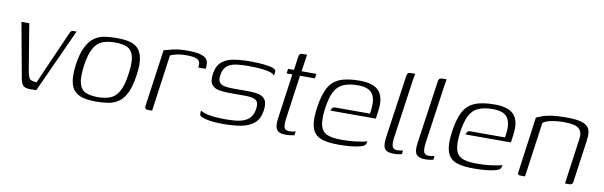

<svg xmlns="http://www.w3.org/2000/svg" viewBox="-40 -841 3724 1183"><g transform="rotate(10 1822.0 -249.0)"><path d="M159 0Q134 0 121.5 -11Q109 -22 103 -49L39 -399H88L137 -103Q142 -81 147 -69.5Q152 -58 163 -54Q174 -50 195 -48Q232 -132 269 -216Q306 -300 343 -383Q345 -390 350 -394.5Q355 -399 364 -399H384L202 0Z M577 5Q535 5 501.5 -2Q468 -9 445 -29.5Q422 -50 414 -91Q406 -132 415 -199Q425 -267 445 -308Q465 -349 493 -370Q521 -391 556.5 -397Q592 -403 634 -403Q676 -403 710 -396Q744 -389 766 -368.5Q788 -348 796.5 -307.5Q805 -267 795 -199Q785 -130 766 -89Q747 -48 718.5 -27.5Q690 -7 654.5 -1Q619 5 577 5ZM581 -24Q625 -24 658 -36Q691 -48 713 -85.5Q735 -123 745 -199Q756 -275 744.5 -312.5Q733 -350 703.5 -362Q674 -374 630 -374Q586 -374 553 -362Q520 -350 498 -312.5Q476 -275 465 -199Q455 -123 466.5 -85.5Q478 -48 508 -36Q538 -24 581 -24Z M927 0H900Q890 0 885 -5Q880 -10 882 -24L932 -379Q953 -385 988.5 -393.5Q1024 -402 1078 -402Q1127 -402 1155 -395Q1183 -388 1195 -375.5Q1207 -363 1208.5 -346.5Q1210 -330 1207 -311H1161L1162 -325Q1164 -348 1150.5 -358Q1137 -368 1116 -370.5Q1095 -373 1074 -373Q1043 -373 1017.5 -367.5Q992 -362 976 -354Z M1375 5Q1360 5 1335 4Q1310 3 1284 -1Q1258 -5 1239 -13Q1231 -16 1227 -19.5Q1223 -23 1222.5 -31Q1222 -39 1224 -53Q1242 -41 1271 -35Q1300 -29 1329 -27.5Q1358 -26 1376 -26Q1410 -26 1440 -28.5Q1470 -31 1495 -40.5Q1520 -50 1535.5 -69Q1551 -88 1556 -119Q1563 -165 1541.5 -177.5Q1520 -190 1478 -190H1381Q1347 -190 1316 -194.5Q1285 -199 1267.5 -219Q1250 -239 1256 -286Q1263 -338 1292 -363.5Q1321 -389 1367 -396.5Q1413 -404 1472 -404Q1494 -404 1524.5 -402.5Q1555 -401 1582 -396Q1600 -394 1611.5 -389.5Q1623 -385 1628.5 -379Q1634 -373 1631 -361L1629 -343Q1621 -354 1602 -360Q1583 -366 1558 -369Q1533 -372 1506 -373Q1479 -374 1456 -374Q1421 -374 1388 -369.5Q1355 -365 1332 -347.5Q1309 -330 1303 -289Q1298 -258 1309 -243.5Q1320 -229 1342.5 -225Q1365 -221 1394 -221H1490Q1527 -221 1555 -214.5Q1583 -208 1597 -186.5Q1611 -165 1604 -118Q1596 -66 1564.5 -39.5Q1533 -13 1484 -4Q1435 5 1375 5Z M1763 3Q1735 3 1720 -5Q1705 -13 1700 -32Q1695 -51 1699 -85L1739 -370H1703L1707 -399H1744L1755 -477Q1756 -489 1759 -495Q1762 -501 1767 -503Q1772 -505 1780 -505H1808Q1807 -504 1806 -497.5Q1805 -491 1803 -477L1792 -399H1884L1880 -370H1787L1748 -92Q1743 -53 1749.5 -37.5Q1756 -22 1782 -22Q1794 -22 1805 -24Q1816 -26 1820 -28L1817 -3Q1812 -2 1797 0.5Q1782 3 1763 3Z M2094 7Q2039 7 2002.5 -2Q1966 -11 1946 -33.5Q1926 -56 1921 -96Q1916 -136 1925 -198Q1936 -274 1959.5 -319Q1983 -364 2029 -384Q2075 -404 2154 -404Q2243 -404 2277 -364.5Q2311 -325 2300 -243L2293 -191H2009Q2011 -201 2016.5 -208Q2022 -215 2036 -215H2252L2256 -245Q2263 -310 2239 -342Q2215 -374 2149 -374Q2094 -374 2058.5 -358.5Q2023 -343 2003.5 -305.5Q1984 -268 1974 -198Q1965 -128 1974.5 -91Q1984 -54 2015.5 -40Q2047 -26 2104 -26Q2124 -26 2147.5 -27Q2171 -28 2195 -31Q2219 -34 2237.5 -37.5Q2256 -41 2265 -45L2264 -35Q2263 -27 2256.5 -19.5Q2250 -12 2231 -7Q2206 0 2171 3.5Q2136 7 2094 7Z M2436 3Q2397 3 2382.5 -16.5Q2368 -36 2375 -86L2431 -477Q2432 -487 2434.5 -493Q2437 -499 2442 -502Q2447 -505 2457 -505H2484Q2484 -504 2482 -494.5Q2480 -485 2477 -468L2424 -95Q2419 -57 2425.5 -39.5Q2432 -22 2457 -22Q2463 -22 2475.5 -24Q2488 -26 2492 -27L2489 -3Q2483 -2 2470.5 0.5Q2458 3 2436 3Z M2633 3Q2594 3 2579.5 -16.5Q2565 -36 2572 -86L2628 -477Q2629 -487 2631.5 -493Q2634 -499 2639 -502Q2644 -505 2654 -505H2681Q2681 -504 2679 -494.5Q2677 -485 2674 -468L2621 -95Q2616 -57 2622.5 -39.5Q2629 -22 2654 -22Q2660 -22 2672.5 -24Q2685 -26 2689 -27L2686 -3Q2680 -2 2667.5 0.5Q2655 3 2633 3Z M2939 7Q2884 7 2847.5 -2Q2811 -11 2791 -33.5Q2771 -56 2766 -96Q2761 -136 2770 -198Q2781 -274 2804.5 -319Q2828 -364 2874 -384Q2920 -404 2999 -404Q3088 -404 3122 -364.5Q3156 -325 3145 -243L3138 -191H2854Q2856 -201 2861.5 -208Q2867 -215 2881 -215H3097L3101 -245Q3108 -310 3084 -342Q3060 -374 2994 -374Q2939 -374 2903.5 -358.5Q2868 -343 2848.5 -305.5Q2829 -268 2819 -198Q2810 -128 2819.5 -91Q2829 -54 2860.5 -40Q2892 -26 2949 -26Q2969 -26 2992.5 -27Q3016 -28 3040 -31Q3064 -34 3082.5 -37.5Q3101 -41 3110 -45L3109 -35Q3108 -27 3101.5 -19.5Q3095 -12 3076 -7Q3051 0 3016 3.5Q2981 7 2939 7Z M3231 0Q3211 0 3215 -19L3263 -369Q3279 -376 3301 -384Q3323 -392 3358.5 -397Q3394 -402 3450 -402Q3501 -402 3532.5 -395Q3564 -388 3579.5 -373Q3595 -358 3598 -335Q3601 -312 3596 -280L3560 -23Q3559 -15 3556.5 -9.5Q3554 -4 3548.5 -2Q3543 0 3534 0H3510L3550 -288Q3556 -330 3532 -350.5Q3508 -371 3443 -371Q3395 -371 3360 -364Q3325 -357 3308 -343L3260 0Z"/></g></svg>

Font: Genos Light
Style: Italic
Weight: 300
Italic angle: -8°
Designer: Robert E. Leuschke
Foundry: Robert E. Leuschke
Version: Version 1.010